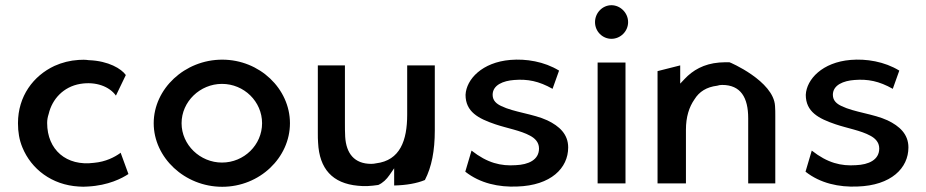

<svg xmlns="http://www.w3.org/2000/svg" viewBox="-20 -714 3556 737"><path d="M161 -242C161 -254 163 -265 167 -277C180 -333 223 -381 288 -392C348 -402 400 -382 425 -347L463 -426C446 -450 397 -480 322 -483H321C308 -485 295 -485 282 -484C249 -482 218 -474 189 -461C108 -423 49 -345 49 -241C49 -207 54 -177 66 -148C100 -65 179 -4 282 2C294 3 305 3 317 2C396 -2 449 -30 473 -46L443 -128L441 -126C420 -111 386 -93 341 -89C235 -75 161 -139 161 -242Z M677 -241C677 -324 748 -392 832 -392C917 -392 986 -324 986 -241C986 -158 917 -90 832 -90C748 -90 677 -158 677 -241ZM570 -241C570 -109 689 3 833 3C977 3 1093 -109 1093 -241C1093 -373 977 -485 833 -485C689 -485 570 -373 570 -241Z M1200 -463V-203C1200 -190 1200 -178 1201 -166C1206 -66 1256 -10 1354 -1C1380 2 1405 0 1432 -4C1450 -12 1464 -26 1475 -42L1493 -68V-2C1539 -3 1580 -10 1611 -23C1637 -73 1649 -136 1649 -213V-463H1543V-274C1543 -175 1516 -98 1423 -87C1419 -86 1412 -85 1405 -85C1340 -85 1309 -125 1305 -189C1304 -206 1304 -225 1304 -243V-463Z M1766 -55C1823 -10 1895 5 1965 2C2095 -2 2161 -69 2161 -148C2161 -199 2127 -230 2081 -252C2027 -277 1953 -283 1904 -307C1887 -315 1871 -327 1871 -350C1871 -388 1912 -404 1954 -407C2005 -411 2048 -403 2101 -373L2126 -443C2069 -478 1999 -489 1939 -484C1831 -475 1770 -410 1767 -350C1767 -285 1816 -259 1881 -237C1925 -222 1979 -213 2015 -193C2032 -184 2049 -169 2049 -144C2049 -100 2008 -82 1960 -80C1903 -76 1851 -88 1790 -136Z M2264 -629C2264 -593 2293 -565 2327 -565C2362 -565 2391 -594 2391 -629C2391 -665 2361 -694 2327 -694C2293 -694 2264 -665 2264 -629ZM2381 -10V-474H2274V-10Z M2956 -10V-270C2956 -283 2956 -294 2955 -307C2950 -403 2780 -476 2780 -475C2767 -475 2753 -475 2741 -474C2681 -469 2639 -444 2608 -411L2591 -393V-463L2504 -441V-10H2613V-216C2613 -265 2625 -303 2646 -333C2664 -362 2692 -380 2733 -385C2739 -387 2745 -388 2752 -388C2823 -388 2852 -340 2852 -260V-10Z M3072 -55C3129 -10 3201 5 3271 2C3401 -2 3467 -69 3467 -148C3467 -199 3433 -230 3387 -252C3333 -277 3259 -283 3210 -307C3193 -315 3177 -327 3177 -350C3177 -388 3218 -404 3260 -407C3311 -411 3354 -403 3407 -373L3432 -443C3375 -478 3305 -489 3245 -484C3137 -475 3076 -410 3073 -350C3073 -285 3122 -259 3187 -237C3231 -222 3285 -213 3321 -193C3338 -184 3355 -169 3355 -144C3355 -100 3314 -82 3266 -80C3209 -76 3157 -88 3096 -136Z"/></svg>

Font: Bluebird
Style: Li
Weight: 300
Designer: Jasper
Foundry: Cannot Into Space Fonts
Version: Version 0.98